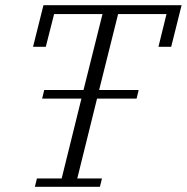

<svg xmlns="http://www.w3.org/2000/svg" viewBox="-20 -718 718 738"><path d="M122 -32H217L293 -339H142L150 -372H301L374 -664H188L156 -538H107L147 -698H678L638 -538H589L620 -664H434L361 -372H513L505 -339H353L277 -32H372L364 0H114Z"/></svg>

Font: IBM Plex Serif Light
Style: Italic
Weight: 300
Italic angle: -14°
Designer: Mike Abbink, Paul van der Laan, Pieter van Rosmalen
Foundry: Bold Monday
Version: Version 3.001